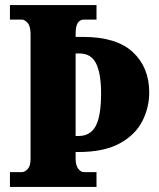

<svg xmlns="http://www.w3.org/2000/svg" viewBox="-20 -734 626 754"><path d="M19 0V-58H66Q77 -58 88.5 -70Q100 -82 100 -109V-601Q100 -631 88.5 -644Q77 -657 66 -657H19V-714H359V-657H310Q277 -657 277 -603V-589H306Q438 -589 502 -529Q566 -469 566 -371Q566 -311 538.5 -257.5Q511 -204 449.5 -170.5Q388 -137 287 -137H277V-111Q277 -85 287 -71.5Q297 -58 310 -58H359V0ZM289 -200Q335 -200 356 -239.5Q377 -279 377 -367Q377 -445 357.5 -484.5Q338 -524 292 -524H277V-200Z"/></svg>

Font: Noto Serif Lao Condensed Black
Style: Regular
Weight: 900
Width: 3
Designer: Monotype Design Team
Foundry: Monotype Imaging Inc.
Version: Version 2.003; ttfautohint (v1.8.4.7-5d5b)